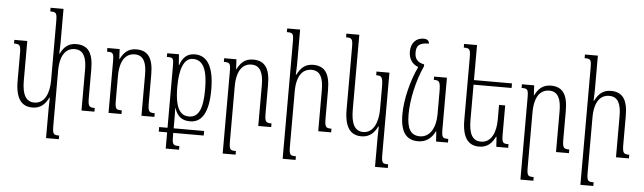

<svg xmlns="http://www.w3.org/2000/svg" viewBox="-56 -1002 4910 1464"><g transform="rotate(5 2398.5 -270.0)"><path d="M629 -104V-319C629 -444 590 -501 499 -501C435 -501 403 -466 379 -418H375C376 -444 378 -470 378 -496V-760H279V-732C324 -732 331 -726 331 -658V-207C331 -109 296 -29 218 -29C153 -29 124 -84 124 -188V-492H25V-464C69 -464 77 -458 77 -391V-185C77 -46 124 10 207 10C268 10 305 -25 329 -76H333C332 -51 331 -25 331 0V233H429V205C386 205 378 201 378 131V-286C378 -412 427 -462 491 -462C558 -462 582 -403 582 -315V0H681V-28C638 -28 629 -35 629 -104Z M1140 -28C1097 -28 1088 -35 1088 -104V-319C1088 -444 1049 -501 959 -501C894 -501 862 -465 837 -416H835L831 -492H737V-464C784 -464 789 -458 789 -390V0H888V-28C844 -28 836 -32 836 -103V-285C836 -411 885 -462 950 -462C1017 -462 1041 -407 1041 -315V0H1140Z M1183 109H1247V233H1349V205C1301 205 1294 201 1294 131V109H1527V74H1294V37C1294 -18 1294 -55 1292 -81H1294C1316 -19 1349 10 1414 10C1502 10 1554 -68 1554 -244C1554 -417 1503 -502 1407 -502C1349 -502 1313 -470 1294 -410H1291L1285 -492H1195V-464C1246 -464 1247 -459 1247 -390V74H1183ZM1402 -26C1345 -26 1294 -63 1294 -244C1294 -381 1326 -466 1395 -466C1475 -466 1507 -389 1507 -243C1507 -95 1476 -26 1402 -26Z M2034 -28C1991 -28 1982 -35 1982 -104V-319C1982 -444 1943 -501 1853 -501C1788 -501 1756 -465 1731 -416H1729L1725 -492H1631V-464C1678 -464 1683 -458 1683 -390V233H1782V205C1738 205 1730 201 1730 131V-285C1730 -411 1779 -462 1844 -462C1911 -462 1935 -403 1935 -315V0H2034Z M2493 -28C2450 -28 2441 -35 2441 -104V-319C2441 -444 2402 -501 2312 -501C2247 -501 2215 -463 2190 -415H2186C2187 -441 2189 -467 2189 -494V-760H2090V-732C2137 -732 2142 -726 2142 -658V233H2241V205C2197 205 2189 201 2189 131V-286C2189 -412 2238 -462 2303 -462C2370 -462 2394 -407 2394 -315V0H2493Z M2849 233H2947V205C2902 205 2896 200 2896 127V-492H2797V-464C2837 -464 2849 -459 2849 -378V-207C2849 -109 2814 -24 2736 -24C2671 -24 2642 -79 2642 -188V-760H2543V-732C2587 -732 2595 -726 2595 -659V-185C2595 -46 2642 10 2725 10C2786 10 2823 -25 2847 -76H2851C2850 -54 2849 -25 2849 -3Z M3159 10C3220 10 3263 -25 3287 -76H3291L3296 0H3387V-28C3342 -28 3336 -33 3336 -106V-492H3238V-467C3278 -467 3289 -462 3289 -381V-207C3289 -108 3248 -29 3169 -29C3099 -29 3069 -78 3069 -188C3069 -302 3101 -447 3154 -563V-578C3105 -588 3081 -612 3081 -663C3081 -713 3100 -739 3177 -739C3175 -760 3163 -773 3133 -773C3076 -773 3037 -732 3037 -666C3037 -608 3067 -570 3111 -554C3056 -439 3022 -294 3022 -185C3022 -46 3070 10 3159 10Z M3797 -320H3750V-207C3750 -109 3715 -29 3637 -29C3572 -29 3543 -79 3543 -188V-457H3834V-492H3543V-760H3444V-732C3488 -732 3496 -726 3496 -659V-185C3496 -46 3543 10 3626 10C3687 10 3724 -25 3748 -76H3752L3757 0H3848V-28C3803 -28 3797 -33 3797 -106Z M4313 -28C4270 -28 4261 -35 4261 -104V-319C4261 -444 4222 -501 4132 -501C4067 -501 4035 -465 4010 -416H4008L4004 -492H3910V-464C3957 -464 3962 -458 3962 -390V233H4061V205C4017 205 4009 201 4009 131V-285C4009 -411 4058 -462 4123 -462C4190 -462 4214 -403 4214 -315V0H4313Z M4772 -28C4729 -28 4720 -35 4720 -104V-319C4720 -444 4681 -501 4591 -501C4526 -501 4494 -463 4469 -415H4465C4466 -441 4468 -467 4468 -494V-760H4369V-732C4416 -732 4421 -726 4421 -658V233H4520V205C4476 205 4468 201 4468 131V-286C4468 -412 4517 -462 4582 -462C4649 -462 4673 -407 4673 -315V0H4772Z"/></g></svg>

Font: Noto Serif Armenian ExtraCondensed Light
Style: Regular
Weight: 300
Width: 2
Designer: Monotype Design Team
Foundry: Monotype Imaging Inc.
Version: Version 2.008